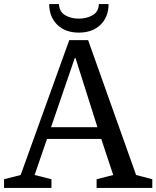

<svg xmlns="http://www.w3.org/2000/svg" viewBox="-27 -928 772 948"><path d="M532 -64 473 -242H205L144 -64L227 -43V0H-7V-43L75 -64L315 -730H408L645 -64L725 -43V0H450V-43ZM342 -641 225 -300H454L346 -641ZM509 -908H461Q460 -870 430.5 -853Q401 -836 362 -836Q323 -836 294.5 -853Q266 -870 264 -908H216Q216 -845 255.5 -806Q295 -767 362 -767Q430 -767 469.5 -806Q509 -845 509 -908Z"/></svg>

Font: Domine
Style: Regular
Weight: 400
Designer: Pablo Impallari, Rodrigo Fuenzalida, Brenda Gallo
Foundry: Pablo Impallari, Rodrigo Fuenzalida, Brenda Gallo
Version: Version 2.000;September 19, 2022;FontCreator 14.0.0.2877 64-